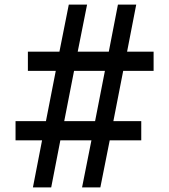

<svg xmlns="http://www.w3.org/2000/svg" viewBox="-20 -820 740 840"><path d="M48 -290H181L224 -510H102V-594H240L281 -800H361L320 -594H456L496 -800H576L536 -594H652V-510H519L476 -290H598V-206H460L419 0H339L380 -206H244L204 0H124L164 -206H48ZM261 -290H396L439 -510H304Z"/></svg>

Font: Martian Mono Light
Style: Regular
Weight: 300
Monospace: yes
Designer: Roman Shamin
Foundry: Evil Martians
Version: Version 1.000; ttfautohint (v1.8.4.7-5d5b)